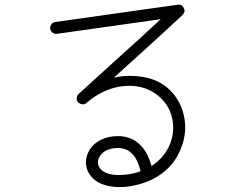

<svg xmlns="http://www.w3.org/2000/svg" viewBox="-20 -781 1040 811"><path d="M512 8Q460 13 419.5 -0.5Q379 -14 359 -44Q344 -66 343 -92Q342 -118 355 -142Q372 -173 405.5 -190Q439 -207 482 -206Q506 -206 532 -196Q558 -186 581.5 -159Q605 -132 620 -80Q678 -117 701 -180Q718 -230 707.5 -280Q697 -330 662 -364Q622 -404 567.5 -414.5Q513 -425 455 -408Q397 -391 345 -346Q338 -339 327.5 -340.5Q317 -342 310 -349Q303 -357 304 -367Q305 -377 312 -384L457 -516Q513 -566 564.5 -613Q616 -660 659 -700L220 -638Q210 -637 202 -643Q194 -649 192 -659Q191 -670 197 -678.5Q203 -687 213 -688L730 -761Q749 -764 756 -747Q765 -732 751 -718Q751 -718 725.5 -694Q700 -670 637 -612.5Q574 -555 461 -453Q523 -467 589 -455Q655 -443 698 -400Q743 -356 757 -291.5Q771 -227 748 -164Q723 -91 661.5 -46.5Q600 -2 512 8ZM507 -43Q544 -46 574 -58Q561 -107 542.5 -127Q524 -147 507 -151.5Q490 -156 481 -156Q421 -156 400 -118Q387 -94 401 -72Q413 -54 441 -46.5Q469 -39 507 -43Z"/></svg>

Font: Kurewa Gothic CJK TC Regular
Style: Regular
Weight: 400
Designer: Max Yao
Foundry: Max-Everyday
Version: Version 1.071; ttfautohint (v1.8.3)